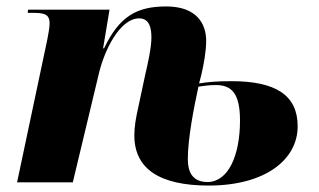

<svg xmlns="http://www.w3.org/2000/svg" viewBox="-20 -566 989 596"><path d="M598 -307 605 -334C613 -368 620 -408 620 -439C620 -493 590 -546 496 -546C403 -546 350 -514 303 -416H300L320 -536H67L66 -526H88C126 -526 134 -515 134 -493C134 -481 130 -460 127 -444L33 0H206L287 -338C304 -410 352 -509 412 -509C445 -509 450 -477 450 -449C450 -418 438 -364 431 -335L409 -232C402 -201 397 -173 397 -146C397 -42 475 10 628 10C803 10 904 -70 904 -174C904 -271 835 -314 699 -314C657 -314 628 -312 598 -307ZM624 -1C577 -1 563 -33 563 -72C563 -136 582 -233 596 -297C610 -299 628 -302 650 -302C699 -302 725 -276 725 -192C725 -82 688 -1 624 -1Z"/></svg>

Font: Noto Serif Display ExtraBold
Style: Italic
Weight: 800
Italic angle: -12°
Designer: Monotype Design Team
Foundry: Monotype Imaging Inc.
Version: Version 2.009